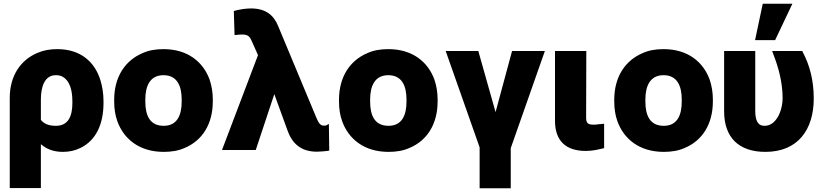

<svg xmlns="http://www.w3.org/2000/svg" viewBox="-20 -800 4389 1024"><path d="M32 203H198V-31C227 -6 264 10 315 10C350 10 381 3 409 -11C492 -51 532 -138 532 -251V-261C532 -301 526 -337 516 -371C487 -466 414 -538 285 -538C247 -538 212 -532 180 -518C91 -481 32 -397 32 -278ZM198 -161V-269C198 -338 218 -399 278 -399C294 -399 306 -396 317 -389C351 -368 366 -321 366 -260V-251C366 -180 344 -129 278 -129C238 -129 213 -141 198 -161Z M589 -259C589 -221 594 -186 606 -153C640 -59 723 10 853 10C894 10 932 4 965 -11C1058 -50 1115 -137 1115 -260V-269C1115 -307 1109 -342 1098 -375C1064 -469 982 -538 852 -538C811 -538 774 -532 741 -517C648 -478 589 -391 589 -268ZM755 -259V-269C755 -343 781 -399 852 -399C923 -399 949 -344 949 -269V-259C949 -184 924 -129 853 -129C780 -129 755 -183 755 -259Z M1164 0H1344L1443 -298L1512 -108C1535 -41 1579 9 1670 9H1671C1693 8 1711 7 1725 5L1736 3L1734 -139L1717 -130H1706C1686 -130 1677 -150 1667 -173L1463 -662C1440 -719 1397 -755 1319 -755C1290 -755 1261 -750 1237 -744L1227 -741L1231 -613L1244 -614C1254 -615 1261 -616 1271 -616C1302 -616 1312 -606 1323 -580L1356 -506Z M1788 -259C1788 -221 1793 -186 1805 -153C1839 -59 1922 10 2052 10C2093 10 2131 4 2164 -11C2257 -50 2314 -137 2314 -260V-269C2314 -307 2308 -342 2297 -375C2263 -469 2181 -538 2051 -538C2010 -538 1973 -532 1940 -517C1847 -478 1788 -391 1788 -268ZM1954 -259V-269C1954 -343 1980 -399 2051 -399C2122 -399 2148 -344 2148 -269V-259C2148 -184 2123 -129 2052 -129C1979 -129 1954 -183 1954 -259Z M2357 -528 2538 -14V204H2704V-10L2886 -528H2711L2623 -202L2531 -528Z M2940 -155C2940 -51 2996 5 3104 5C3144 5 3171 -3 3202 -10V-140L3169 -137C3162 -136 3156 -135 3148 -135C3114 -135 3106 -143 3106 -175L3107 -528H2940Z M3256 -259C3256 -221 3261 -186 3273 -153C3307 -59 3390 10 3520 10C3561 10 3599 4 3632 -11C3725 -50 3782 -137 3782 -260V-269C3782 -307 3776 -342 3765 -375C3731 -469 3649 -538 3519 -538C3478 -538 3441 -532 3408 -517C3315 -478 3256 -391 3256 -268ZM3422 -259V-269C3422 -343 3448 -399 3519 -399C3590 -399 3616 -344 3616 -269V-259C3616 -184 3591 -129 3520 -129C3447 -129 3422 -183 3422 -259Z M3842 -206C3842 -68 3919 10 4062 10C4236 10 4320 -109 4320 -275C4320 -374 4297 -455 4262 -521L4259 -528H4098L4104 -512C4131 -442 4153 -366 4154 -279C4154 -239 4143 -200 4127 -174C4112 -150 4091 -129 4057 -129C4020 -129 4008 -160 4008 -210V-528H3842ZM4007 -586H4114L4206 -780H4048Z"/></svg>

Font: Asimov Pro
Style: Ult
Weight: 900
Designer: Google
Version: Version 2.000980; 2014